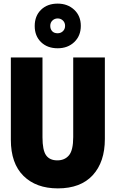

<svg xmlns="http://www.w3.org/2000/svg" viewBox="-20 -1032 640 1062"><path d="M300 10Q180 10 110 -59Q40 -128 40 -259V-714H215V-273Q215 -201 235 -173Q255 -145 297 -145Q338 -145 361.5 -173Q385 -201 385 -274V-714H560V-263Q560 -136 493 -63Q426 10 300 10ZM299 -765Q242 -765 207 -799Q172 -833 172 -888Q172 -944 207 -978Q242 -1012 299 -1012Q354 -1012 390.5 -978Q427 -944 427 -889Q427 -834 391 -799.5Q355 -765 299 -765ZM299 -848Q316 -848 328 -859.5Q340 -871 340 -889Q340 -907 328 -918.5Q316 -930 299 -930Q282 -930 270 -918.5Q258 -907 258 -889Q258 -871 268.5 -859.5Q279 -848 299 -848Z"/></svg>

Font: Noto Sans Mono Black
Style: Regular
Weight: 900
Designer: Monotype Design Team
Foundry: Monotype Imaging Inc.
Version: Version 2.014